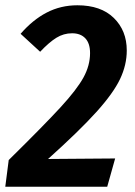

<svg xmlns="http://www.w3.org/2000/svg" viewBox="-32 -707 510 727"><path d="M448 -516Q448 -461 422.5 -407.5Q397 -354 333 -283Q269 -212 150 -105L404 -107L374 0H-12L1 -101Q136 -234 197.5 -301Q259 -368 284 -413.5Q309 -459 309 -506Q309 -543 291 -562Q273 -581 241 -581Q209 -581 181.5 -564Q154 -547 120 -511L46 -579Q92 -632 145 -659.5Q198 -687 261 -687Q350 -687 399 -639Q448 -591 448 -516Z"/></svg>

Font: Fira Sans Condensed SemiBold
Style: Italic
Weight: 600
Width: 3
Italic angle: -8°
Designer: bBox Type GmbH & Carrois Corporate GbR & Edenspiekermann AG
Foundry: bBox Type GmbH & Carrois Corporate GbR & Edenspiekermann AG
Version: Version 4.301